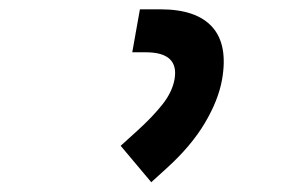

<svg xmlns="http://www.w3.org/2000/svg" viewBox="-20 -713 626 404"><path d="M298.3 -329.6 233.9 -406.2 269 -438Q300.8 -466.8 321.5 -492.9Q342.3 -519 347.2 -545.9Q357.4 -603 286.6 -603H258.3L274.4 -693.4H317.4Q393.6 -693.4 426.8 -656Q460 -618.7 447.3 -545.9Q439.5 -502 410.9 -453.9Q382.3 -405.8 331.1 -359.4Z"/></svg>

Font: Cascadia Mono PL
Style: Italic
Weight: 400
Italic angle: -10°
Monospace: yes
Designer: Aaron Bell
Foundry: Saja Typeworks
Version: Version 2404.023; ttfautohint (v1.8.4)